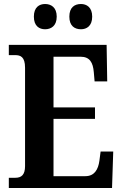

<svg xmlns="http://www.w3.org/2000/svg" viewBox="-20 -938 611 958"><path d="M384 -792C412 -792 440 -808 440 -855C440 -902 412 -918 384 -918C353 -918 326 -902 326 -855C326 -808 353 -792 384 -792ZM205 -792C234 -792 263 -808 263 -855C263 -902 234 -918 205 -918C176 -918 149 -902 149 -855C149 -808 176 -792 205 -792ZM24 0H539L545 -182H482L476 -136C470 -92 451 -59 406 -59H247V-345H454V-402H247V-655H382C428 -655 444 -626 448 -578L452 -532H515L512 -714H24V-663H55C82 -663 105 -655 105 -600V-109C105 -66 87 -51 57 -51H24Z"/></svg>

Font: Noto Serif Sinhala Condensed
Style: Bold
Weight: 700
Width: 3
Designer: Jelle Bosma - Monotype Design Team
Foundry: Monotype Imaging Inc.
Version: Version 2.007